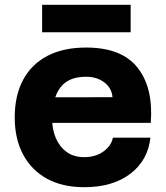

<svg xmlns="http://www.w3.org/2000/svg" viewBox="-20 -766 690 798"><path d="M330.4 12Q239.8 12 175.6 -23Q111.4 -58 76.3 -123.2Q41.2 -188.4 41.2 -278.2Q41.2 -368.8 76 -434Q110.8 -499.2 177.2 -533.8Q243.6 -568.4 338 -568.4Q485.4 -568.4 551.6 -484.9Q617.8 -401.4 606.6 -255.4H165.4L165.8 -361.6L447.6 -362Q444.6 -399.6 413.9 -423.3Q383.2 -447 337 -447Q264.6 -447 230.7 -402.2Q196.8 -357.4 196.8 -271.2Q196.8 -227.6 212.1 -191.9Q227.4 -156.2 256.8 -134.5Q286.2 -112.8 330.4 -112.8Q376.6 -112.8 409.5 -136.1Q442.4 -159.4 449.2 -193.8H605.2Q594.8 -99.4 521.6 -43.7Q448.4 12 330.4 12ZM155 -632V-746H523V-632Z"/></svg>

Font: Azeret Mono Thin
Style: Regular
Weight: 100
Designer: Martin Vácha
Foundry: Displaay
Version: Version 1.002